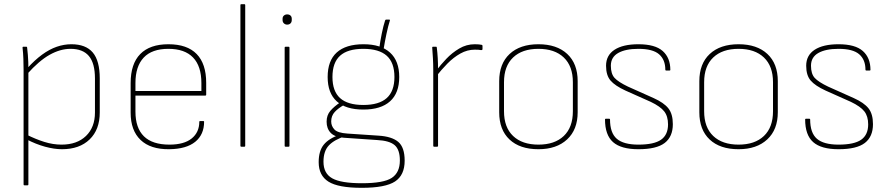

<svg xmlns="http://www.w3.org/2000/svg" viewBox="-20 -703 4257 920"><path d="M277 12Q240 12 196 0Q152 -12 108 -35L107 -58Q151 -36 192.5 -23Q234 -10 275 -10Q349 -10 392 -51.5Q435 -93 435 -164V-327Q435 -400 406 -434.5Q377 -469 318 -469Q269 -469 218 -440.5Q167 -412 110 -348V-375Q146 -415 181.5 -441Q217 -467 252 -479Q287 -491 322 -491Q391 -491 424.5 -451.5Q458 -412 458 -327V-164Q458 -82 409.5 -35Q361 12 277 12ZM97 185Q93 185 93 181V-369Q93 -393 92 -421Q91 -449 88 -475Q88 -479 91 -479H107Q110 -479 110 -475Q112 -458 113.5 -440Q115 -422 115.5 -405.5Q116 -389 116 -373V-363V181Q116 185 112 185Z M791 12Q701 13 653.5 -32.5Q606 -78 606 -163V-305Q606 -397 652 -444Q698 -491 787 -491Q877 -491 922.5 -444Q968 -397 968 -306V-249Q968 -245 964 -245H629V-168Q629 -90 669.5 -50Q710 -10 792 -10Q862 -10 898.5 -39.5Q935 -69 935 -120Q935 -123 939 -123H954Q958 -123 958 -120Q958 -58 915.5 -23.5Q873 11 791 12ZM629 -267H945V-305Q945 -386 905 -427.5Q865 -469 787 -469Q708 -469 668.5 -427Q629 -385 629 -305Z M1136 0Q1132 0 1132 -4V-679Q1132 -683 1136 -683H1151Q1155 -683 1155 -679V-4Q1155 0 1151 0Z M1348 0Q1344 0 1344 -4V-475Q1344 -479 1348 -479H1363Q1367 -479 1367 -475V-4Q1367 0 1363 0ZM1356 -585Q1347 -585 1340.5 -591Q1334 -597 1334 -607V-613Q1334 -623 1340.5 -628.5Q1347 -634 1356 -634Q1366 -634 1372 -628.5Q1378 -623 1378 -613V-607Q1378 -597 1372 -591Q1366 -585 1356 -585Z M1713 197Q1601 197 1554 167.5Q1507 138 1507 74Q1507 20 1531.5 -10Q1556 -40 1609 -58L1638 -52Q1582 -34 1556 -6.5Q1530 21 1530 72Q1530 128 1572 151.5Q1614 175 1714 175Q1818 175 1857 149.5Q1896 124 1896 66Q1896 14 1871 -7.5Q1846 -29 1787 -32L1627 -43Q1584 -46 1564.5 -66.5Q1545 -87 1545 -120Q1545 -151 1563 -172Q1581 -193 1611 -213L1630 -201Q1601 -185 1584 -166.5Q1567 -148 1567 -121Q1567 -99 1582.5 -82.5Q1598 -66 1645 -63L1794 -53Q1858 -49 1888.5 -23Q1919 3 1919 67Q1919 136 1873 166.5Q1827 197 1713 197ZM1721 -178Q1637 -178 1593.5 -217.5Q1550 -257 1550 -334Q1550 -412 1593.5 -451.5Q1637 -491 1722 -491Q1805 -491 1849 -451Q1893 -411 1893 -334Q1893 -257 1849 -217.5Q1805 -178 1721 -178ZM1721 -200Q1796 -200 1833 -233Q1870 -266 1870 -334Q1870 -403 1833 -436Q1796 -469 1721 -469Q1646 -469 1609.5 -436Q1573 -403 1573 -334Q1573 -266 1609.5 -233Q1646 -200 1721 -200ZM1818 -467 1797 -470Q1802 -506 1809.5 -543Q1817 -580 1825 -604Q1826 -609 1830 -609H1845Q1850 -609 1848 -604Q1840 -579 1832 -541.5Q1824 -504 1818 -467Z M2060 0Q2056 0 2056 -4V-368Q2056 -397 2054.5 -423Q2053 -449 2051 -475Q2051 -479 2054 -479H2070Q2073 -479 2073 -475Q2076 -451 2077.5 -425Q2079 -399 2079 -371V-356V-4Q2079 0 2075 0ZM2070 -337V-364Q2091 -392 2118.5 -421Q2146 -450 2180.5 -470.5Q2215 -491 2255 -491Q2277 -491 2289 -488Q2292 -487 2292 -483Q2292 -479 2292 -475Q2292 -471 2292 -468Q2292 -462 2284 -463Q2280 -464 2273 -464.5Q2266 -465 2255 -465Q2219 -465 2186 -446.5Q2153 -428 2124 -398.5Q2095 -369 2070 -337Z M2560 12Q2471 12 2421.5 -34.5Q2372 -81 2372 -165V-314Q2372 -398 2422 -444.5Q2472 -491 2560 -491Q2648 -491 2698 -444.5Q2748 -398 2748 -314V-165Q2748 -82 2697.5 -35Q2647 12 2560 12ZM2560 -10Q2638 -10 2681.5 -51.5Q2725 -93 2725 -170V-309Q2725 -386 2681.5 -427.5Q2638 -469 2560 -469Q2482 -469 2438.5 -427.5Q2395 -386 2395 -309V-170Q2395 -93 2438.5 -51.5Q2482 -10 2560 -10Z M3039 12Q2956 12 2917.5 -22Q2879 -56 2879 -131Q2879 -134 2883 -134H2899Q2903 -134 2903 -131Q2903 -66 2935.5 -38Q2968 -10 3039 -10Q3114 -10 3147.5 -33.5Q3181 -57 3181 -107Q3181 -146 3162.5 -169.5Q3144 -193 3098 -215L2977 -269Q2927 -292 2905.5 -317Q2884 -342 2884 -388Q2884 -438 2924.5 -464.5Q2965 -491 3039 -491Q3119 -491 3155.5 -458.5Q3192 -426 3192 -368Q3192 -365 3188 -365H3172Q3168 -365 3168 -369Q3168 -417 3138 -443Q3108 -469 3039 -469Q2977 -469 2942 -449Q2907 -429 2907 -388Q2907 -349 2925 -329.5Q2943 -310 2989 -288L3112 -233Q3161 -211 3182.5 -184Q3204 -157 3204 -108Q3204 -48 3165 -18Q3126 12 3039 12Z M3519 12Q3430 12 3380.5 -34.5Q3331 -81 3331 -165V-314Q3331 -398 3381 -444.5Q3431 -491 3519 -491Q3607 -491 3657 -444.5Q3707 -398 3707 -314V-165Q3707 -82 3656.5 -35Q3606 12 3519 12ZM3519 -10Q3597 -10 3640.5 -51.5Q3684 -93 3684 -170V-309Q3684 -386 3640.5 -427.5Q3597 -469 3519 -469Q3441 -469 3397.5 -427.5Q3354 -386 3354 -309V-170Q3354 -93 3397.5 -51.5Q3441 -10 3519 -10Z M3998 12Q3915 12 3876.5 -22Q3838 -56 3838 -131Q3838 -134 3842 -134H3858Q3862 -134 3862 -131Q3862 -66 3894.5 -38Q3927 -10 3998 -10Q4073 -10 4106.5 -33.5Q4140 -57 4140 -107Q4140 -146 4121.5 -169.5Q4103 -193 4057 -215L3936 -269Q3886 -292 3864.5 -317Q3843 -342 3843 -388Q3843 -438 3883.5 -464.5Q3924 -491 3998 -491Q4078 -491 4114.5 -458.5Q4151 -426 4151 -368Q4151 -365 4147 -365H4131Q4127 -365 4127 -369Q4127 -417 4097 -443Q4067 -469 3998 -469Q3936 -469 3901 -449Q3866 -429 3866 -388Q3866 -349 3884 -329.5Q3902 -310 3948 -288L4071 -233Q4120 -211 4141.5 -184Q4163 -157 4163 -108Q4163 -48 4124 -18Q4085 12 3998 12Z"/></svg>

Font: Sofia Sans Thin
Style: Regular
Weight: 250
Designer: Botio Nikoltchev, Ani Petrova
Foundry: lettersoup
Version: Version 4.101